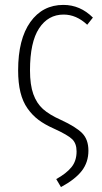

<svg xmlns="http://www.w3.org/2000/svg" viewBox="-20 -552 412 775"><path d="M235.8 -532.2Q303.7 -532.2 355 -481L332 -452.1Q288.1 -493.2 236.8 -493.2Q174.3 -493.2 137.7 -437.5Q101.1 -381.8 101.1 -268.1Q101.1 -209.5 114.5 -172.1Q127.9 -134.8 153.6 -111.8Q179.2 -88.9 226.1 -67.9Q286.6 -40 311.8 -14.4Q336.9 11.2 336.9 56.2Q336.9 103 310.1 137.7Q283.2 172.4 226.1 203.1L207 170.9Q247.6 148.4 268.3 123Q289.1 97.7 289.1 59.1Q289.1 27.3 271.5 10Q253.9 -7.3 196.8 -33.2Q160.6 -49.3 135.5 -68.1Q110.4 -86.9 91.1 -114.3Q71.8 -141.6 62.5 -179.4Q53.2 -217.3 53.2 -268.1Q53.2 -394 102.5 -463.1Q151.9 -532.2 235.8 -532.2Z"/></svg>

Font: Fira Sans Compressed ExtraLight
Style: Regular
Weight: 250
Width: 1
Designer: Carrois Corporate & Edenspiekermann AG
Foundry: Carrois Corporate GbR & Edenspiekermann AG
Version: Version 4.203;PS 004.203;hotconv 1.0.88;makeotf.lib2.5.64775